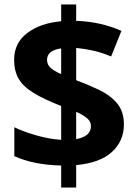

<svg xmlns="http://www.w3.org/2000/svg" viewBox="-20 -779 612 857"><path d="M253 58V-40Q188 -42 137 -52.5Q86 -63 44 -82V-211Q85 -191 143 -174.5Q201 -158 253 -155V-306Q176 -336 129.5 -364.5Q83 -393 63 -428Q43 -463 43 -512Q43 -587 101.5 -631.5Q160 -676 253 -684V-759H320V-686Q431 -682 522 -641L476 -527Q436 -544 395.5 -553Q355 -562 320 -565V-421Q374 -401 423 -377.5Q472 -354 502.5 -318Q533 -282 533 -223Q533 -150 480 -101Q427 -52 320 -42V58ZM253 -448V-563Q190 -554 190 -512Q190 -491 205 -477Q220 -463 253 -448ZM320 -158Q386 -170 386 -216Q386 -236 369.5 -250.5Q353 -265 320 -280Z"/></svg>

Font: Noto IKEA Simplified Chinese
Style: Bold
Weight: 700
Designer: Monotype Design Team
Foundry: Monotype Imaging Inc.
Version: Version 1.100